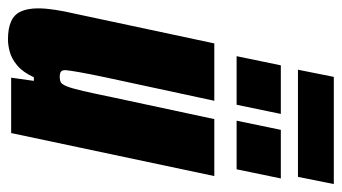

<svg xmlns="http://www.w3.org/2000/svg" viewBox="-208 -642 858 482"><g transform="rotate(90 221.0 -401.0)"><path d="M79 8Q51 8 33.5 0Q16 -8 8.5 -25Q1 -42 1 -68Q1 -86 4.5 -109.5Q8 -133 15 -163L89 -510H233L174 -236Q165 -193 161 -170Q157 -147 156 -136Q156 -130 158 -127Q160 -124 164 -123Q168 -122 173 -122Q182 -122 187 -125Q192 -128 197 -140.5Q202 -153 208.5 -181Q215 -209 225 -258L279 -510H422L314 0H175L183 -57H174Q161 -29 144 -15Q127 -1 110 3.5Q93 8 79 8ZM283 -566 306 -677H428L405 -566ZM121 -566 144 -677H266L243 -566ZM155 -720 173 -810H442L424 -720Z"/></g></svg>

Font: Saira Condensed Black
Style: Italic
Weight: 900
Width: 3
Italic angle: -12°
Designer: Hector Gatti with collaboration of the Omnibus-Type team
Foundry: Omnibus-Type
Version: Version 1.101